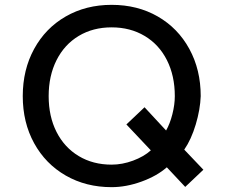

<svg xmlns="http://www.w3.org/2000/svg" viewBox="-20 -757 928 793"><path d="M702 -360Q702 -444 669.5 -508.5Q637 -573 577.5 -608.5Q518 -644 441 -644Q364 -644 305 -608.5Q246 -573 213.5 -508.5Q181 -444 181 -360Q181 -276 213.5 -212Q246 -148 305 -112.5Q364 -77 441 -77Q485 -77 529.5 -93.5Q574 -110 603 -136L502 -243L577 -314L666 -218Q682 -246 692 -285.5Q702 -325 702 -360ZM745 15 669 -66Q628 -30 564.5 -7Q501 16 441 16Q335 16 251.5 -32Q168 -80 121 -165.5Q74 -251 74 -360Q74 -469 121 -555Q168 -641 251.5 -689Q335 -737 441 -737Q548 -737 631.5 -689Q715 -641 762 -555Q809 -469 809 -360Q807 -305 788.5 -243Q770 -181 741 -139L820 -56Z"/></svg>

Font: SUITE
Style: Bold
Weight: 700
Designer: Sun
Foundry: Sun
Version: Version 2.040